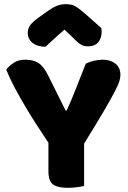

<svg xmlns="http://www.w3.org/2000/svg" viewBox="-20 -895 614 920"><path d="M383 -4Q372 -1 349 2Q326 5 304 5Q258 5 235 -10.5Q212 -26 212 -76V-211Q187 -248 158 -293Q129 -338 101 -385Q73 -432 49 -477.5Q25 -523 10 -561Q23 -579 45.5 -594Q68 -609 101 -609Q140 -609 164.5 -593Q189 -577 211 -533L294 -366H300Q314 -397 324.5 -422.5Q335 -448 345 -473.5Q355 -499 366 -526.5Q377 -554 391 -590Q409 -599 431 -604Q453 -609 473 -609Q508 -609 532.5 -590.5Q557 -572 557 -535Q557 -523 552 -506Q547 -489 529 -454.5Q511 -420 476.5 -361Q442 -302 383 -207ZM289 -753Q255 -724 236 -706Q217 -688 198 -671Q159 -671 136 -689.5Q113 -708 113 -737Q113 -757 124 -773Q135 -789 161 -808L210 -843Q234 -860 253.5 -867.5Q273 -875 293 -875Q306 -875 316.5 -873.5Q327 -872 338 -866.5Q349 -861 362 -850.5Q375 -840 395 -823L465 -761Q466 -756 466.5 -752Q467 -748 467 -743Q467 -712 450.5 -692.5Q434 -673 403 -673Q393 -673 385 -674.5Q377 -676 368.5 -681Q360 -686 349 -695.5Q338 -705 323 -721Z"/></svg>

Font: Baloo Tammudu
Style: Regular
Weight: 400
Designer: Omkar Shende and Ek Type
Foundry: Ek Type
Version: Version 1.443;PS 1.000;hotconv 16.6.51;makeotf.lib2.5.65220;